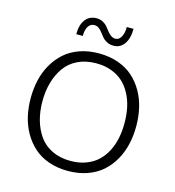

<svg xmlns="http://www.w3.org/2000/svg" viewBox="-128 -998 1016 1112"><g transform="rotate(15 380.5 -441.5)"><path d="M448.2 -761.7Q425.8 -761.7 408.4 -770.8Q391.1 -779.8 380.4 -792.5Q369.6 -805.2 360.1 -818.1Q350.6 -831.1 338.6 -839.8Q326.7 -848.6 312 -848.6Q289.1 -849.1 275.6 -828.4Q262.2 -807.6 262.2 -770.5H223.1Q223.1 -827.1 247.6 -858.9Q272 -890.6 314.5 -890.1Q335.4 -890.1 351.8 -881.3Q368.2 -872.6 378.7 -859.9Q389.2 -847.2 398.9 -834.5Q408.7 -821.8 421.1 -812.7Q433.6 -803.7 448.7 -803.7Q469.2 -803.7 482.2 -826.2Q495.1 -848.6 495.1 -886.2H535.6Q535.6 -828.6 512 -795.2Q488.3 -761.7 448.2 -761.7ZM379.9 -697.3Q443.4 -697.3 495.8 -678.7Q548.3 -660.2 585.2 -627.4Q622.1 -594.7 647.5 -550.3Q672.9 -505.9 684.8 -454.1Q696.8 -402.3 696.8 -345.2Q696.8 -288.1 684.8 -236.3Q672.9 -184.6 647.5 -139.9Q622.1 -95.2 585.2 -62.5Q548.3 -29.8 495.6 -11.2Q442.9 7.3 379.9 7.3Q316.9 7.3 264.6 -11.2Q212.4 -29.8 175.8 -62.5Q139.2 -95.2 113.5 -139.9Q87.9 -184.6 75.9 -236.3Q64 -288.1 64 -345.2Q64 -402.3 75.9 -454.1Q87.9 -505.9 113.5 -550.3Q139.2 -594.7 175.8 -627.4Q212.4 -660.2 264.6 -678.7Q316.9 -697.3 379.9 -697.3ZM379.9 -52.7Q430.7 -52.7 471.9 -68.1Q513.2 -83.5 541.7 -110.1Q570.3 -136.7 589.6 -173.8Q608.9 -210.9 617.7 -253.9Q626.5 -296.9 626.5 -345.2Q626.5 -393.6 617.7 -436.3Q608.9 -479 589.6 -516.1Q570.3 -553.2 541.7 -580.1Q513.2 -606.9 471.9 -622.3Q430.7 -637.7 379.9 -637.7Q317.4 -637.7 269.3 -614.5Q221.2 -591.3 192.4 -550.3Q163.6 -509.3 148.9 -457.5Q134.3 -405.8 134.3 -345.2Q134.3 -284.2 148.9 -232.4Q163.6 -180.7 192.4 -139.9Q221.2 -99.1 269.3 -75.9Q317.4 -52.7 379.9 -52.7Z"/></g></svg>

Font: HK Grotesk Legacy
Style: Regular
Weight: 400
Designer: Alfredo Marco Pradil
Foundry: Hanken Design Co.
Version: Version 2.022;PS 002.022;hotconv 1.0.88;makeotf.lib2.5.64775